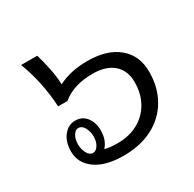

<svg xmlns="http://www.w3.org/2000/svg" viewBox="-142 -778 952 940"><g transform="rotate(-30 334.5 -308.0)"><path d="M614 -284Q614 -197 575.5 -130Q537 -63 466.5 -26.5Q396 10 303 10Q200 10 143.5 -30.5Q87 -71 87 -137Q87 -190 113.5 -224Q140 -258 180 -258Q219 -258 242 -228.5Q265 -199 265 -154Q265 -99 234 -66Q258 -58 307 -58Q372 -58 422 -85.5Q472 -113 499.5 -162.5Q527 -212 527 -276Q527 -341 485.5 -377.5Q444 -414 369 -414Q259 -414 196 -360H143Q139 -433 124 -502Q109 -571 87 -626H178Q191 -585 201 -534.5Q211 -484 212 -445Q282 -481 377 -481Q488 -481 551 -428.5Q614 -376 614 -284ZM178 -77Q195 -77 207.5 -97Q220 -117 220 -145Q220 -174 207.5 -196.5Q195 -219 175 -219Q158 -219 146 -199Q134 -179 134 -151Q134 -123 146 -100Q158 -77 178 -77Z"/></g></svg>

Font: KoHo Medium
Style: Italic
Weight: 500
Italic angle: -10°
Designer: Cadson Demak & Katatrad Team
Foundry: Cadson Demak Co.,Ltd.
Version: Version 1.000